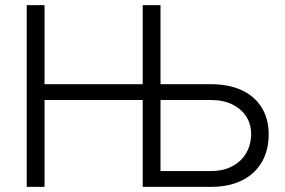

<svg xmlns="http://www.w3.org/2000/svg" viewBox="-20 -727 1110 747"><path d="M84 -707H153.3V-399.4H535.2V-707H604.5V-399.4H800.8Q871.1 -399.4 921.6 -375.5Q972.2 -351.6 998.8 -307.6Q1025.4 -263.7 1025.4 -204.1Q1025.4 -143.1 999 -96.9Q972.7 -50.8 922.1 -25.4Q871.6 0 800.8 0H535.2V-337.9H153.3V0H84ZM800.8 -61.5Q849.1 -61.5 884.5 -80.6Q919.9 -99.6 938.5 -132.6Q957 -165.5 957 -206.1Q957 -243.7 938.2 -273.4Q919.4 -303.2 884 -320.6Q848.6 -337.9 800.8 -337.9H604.5V-61.5Z"/></svg>

Font: Pretendard GOV Light
Style: Regular
Weight: 300
Designer: Base glyphs from Inter by Rasmus Andersson; Hangeul glyphs from Noto Sans CJK(Source Han Sans) by Jang Soo-young and Kan
Foundry: Kil Hyung-jin
Version: Version 1.309